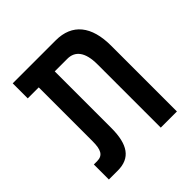

<svg xmlns="http://www.w3.org/2000/svg" viewBox="-164 -718 840 840"><g transform="rotate(-45 256.5 -297.5)"><path d="M38 0H93C171 0 205 -50 205 -152V-502H283C331 -502 359 -467 359 -392V0H459V-407C459 -528 406 -595 304 -595H38V-502H106V-169C106 -118 95 -93 58 -93H38Z"/></g></svg>

Font: Noto Sans Hebrew ExtraCondensed Medium
Style: Regular
Weight: 500
Width: 2
Designer: Monotype Design Team
Foundry: Monotype Imaging Inc.
Version: Version 2.004